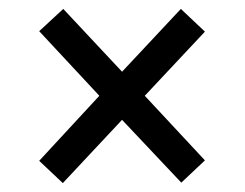

<svg xmlns="http://www.w3.org/2000/svg" viewBox="-20 -574 550 431"><path d="M121 -163 254 -305 387 -164 440 -214 305 -359 440 -503 386 -554 254 -413 122 -554 68 -504 203 -359 68 -213Z"/></svg>

Font: Noto Serif Tamil SemiCondensed ExtraBold
Style: Regular
Weight: 800
Width: 4
Designer: Indian Type Foundry, Tom Grace, and the Monotype Design Team
Foundry: Monotype Imaging Inc.
Version: Version 2.004